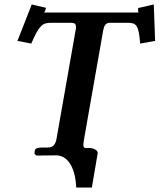

<svg xmlns="http://www.w3.org/2000/svg" viewBox="-20 -695 714 859"><path d="M357 -78 441 -555C446.3 -585 454 -593 474 -593H552C590 -593 601 -582 607 -500L674 -512L668 -675L598 -659C598 -653 597 -640 600 -639H177C180 -640 184 -653 186 -660L122 -675L58 -512L120 -500C155 -582 170 -593 208 -593H299C313 -593 320 -588 320 -574C320 -569 320 -564 318 -558L233 -75C229 -50 218 -35 194 -35H168C150 -35 138 -31 136 -23L134 -8L142 1L230 0H231C293 0 319 75 321 144H391L417 -9C420 -24 394 -33 379 -33H363C355 -33 353 -38 353 -47C353 -55 355 -65 357 -78Z"/></svg>

Font: Linux Libertine O
Style: Bold Italic
Weight: 700
Italic angle: -11.5°
Designer: Philipp H. Poll
Foundry: Philipp H. Poll
Version: Version 4.1.0